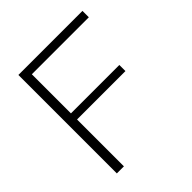

<svg xmlns="http://www.w3.org/2000/svg" viewBox="-192 -844 979 979"><g transform="rotate(-45 297.0 -355.0)"><path d="M144 0H93V-710H555V-664H144V-382H493V-338H144Z"/></g></svg>

Font: Raleway
Style: Light
Weight: 300
Designer: Matt McInerney, Pablo Impallari, Rodrigo Fuenzalida
Foundry: Matt McInerney, Pablo Impallari, Rodrigo Fuenzalida
Version: Version 3.000